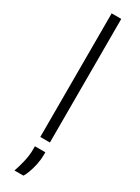

<svg xmlns="http://www.w3.org/2000/svg" viewBox="-263 -798 765 1046"><g transform="rotate(30 120.0 -275.0)"><path d="M90 0V-777.5H150.5V0ZM59.5 228.5Q69 202.5 79.5 160Q90 117.5 90 78.5V58.5H155.5V75Q155.5 104.5 149 135.5Q142.5 166.5 133.2 191.5Q124 216.5 115.5 228.5Z"/></g></svg>

Font: Spline Sans Light
Style: Regular
Weight: 300
Designer: Eben Sorkin, Mirko Velimirovic
Foundry: Sorkin Type
Version: Version 1.000; ttfautohint (v1.8.3)